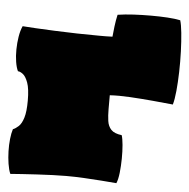

<svg xmlns="http://www.w3.org/2000/svg" viewBox="-60 -950 1012 1026"><g transform="rotate(5 446.5 -437.0)"><path d="M33 17Q24 -4 19 -36Q14 -68 13 -102.5Q12 -137 15.5 -169Q19 -201 26 -222Q41 -228 56.5 -242.5Q72 -257 82 -289.5Q92 -322 92 -381Q92 -445 80 -477.5Q68 -510 52.5 -521.5Q37 -533 26 -533Q17 -551 12 -582Q7 -613 7.5 -648.5Q8 -684 13.5 -717.5Q19 -751 30 -775Q54 -773 99.5 -770.5Q145 -768 203 -765.5Q261 -763 323 -761.5Q385 -760 441 -760Q459 -760 477 -760Q495 -760 513 -761Q515 -784 519 -816.5Q523 -849 530 -880Q569 -886 615 -888.5Q661 -891 708.5 -891Q756 -891 797 -888.5Q838 -886 866 -880Q873 -858 877.5 -814Q882 -770 884 -715Q886 -660 884.5 -604Q883 -548 878.5 -501.5Q874 -455 866 -428Q818 -433 757 -438.5Q696 -444 635.5 -447.5Q575 -451 526 -448V-373Q526 -339 530 -310.5Q534 -282 551 -264Q568 -246 608 -241Q614 -223 617 -189Q620 -155 619.5 -115.5Q619 -76 615 -40Q611 -4 602 17Q567 14 521 10.5Q475 7 426 4.5Q377 2 332 2Q301 2 260 3.5Q219 5 176 7.5Q133 10 95 12.5Q57 15 33 17Z"/></g></svg>

Font: Oi
Style: Regular
Weight: 400
Designer: Kostas Bartsokas, Mohamad Dakak
Foundry: Foundry5
Version: Version 4.000